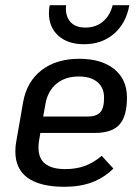

<svg xmlns="http://www.w3.org/2000/svg" viewBox="-20 -707 536 738"><path d="M130 -165Q128 -156 128 -139Q128 -57 231 -57Q272 -57 305.5 -69Q339 -81 371 -108L416 -59Q379 -23 333 -6Q287 11 228 11Q135 11 87 -23Q39 -57 39 -125Q39 -147 43 -166L69 -315Q83 -393 139.5 -437Q196 -481 285 -481Q370 -481 419 -441.5Q468 -402 468 -332Q468 -260 439 -228Q410 -196 345 -196H135ZM155 -309 146 -259H316Q350 -259 365 -275Q380 -291 380 -331Q380 -370 354.5 -391.5Q329 -413 283 -413Q231 -413 197.5 -385.5Q164 -358 155 -309ZM168 -657Q168 -672 171 -687H234Q230 -647 249.5 -624Q269 -601 308 -601Q348 -601 375.5 -624Q403 -647 413 -687H477Q465 -618 418.5 -577.5Q372 -537 303 -537Q241 -537 204.5 -569.5Q168 -602 168 -657Z"/></svg>

Font: KoHo Medium
Style: Italic
Weight: 500
Italic angle: -10°
Designer: Cadson Demak & Katatrad Team
Foundry: Cadson Demak Co.,Ltd.
Version: Version 1.000